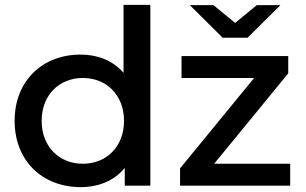

<svg xmlns="http://www.w3.org/2000/svg" viewBox="-20 -762 1256 788"><path d="M320 -90C224 -90 151 -159 151 -266C151 -373 224 -442 320 -442C416 -442 489 -373 489 -266C489 -159 416 -90 320 -90ZM487 -742V-463C443 -514 380 -538 311 -538C154 -538 40 -430 40 -266C40 -102 154 6 311 6C384 6 449 -20 492 -73V0H597V-742ZM1171 -90H859L1163 -461V-532H725V-442H1023L719 -71V0H1171ZM1131 -741H1034L945 -668L856 -741H759L894 -607H996Z"/></svg>

Font: Montserrat-Alt1 SemBd
Style: Regular
Weight: 600
Designer: Differentunic
Foundry: Differentunic
Version: Version 7.222